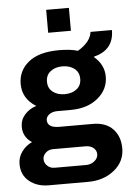

<svg xmlns="http://www.w3.org/2000/svg" viewBox="-61 -785 694 1018"><g transform="rotate(-5 286.0 -276.0)"><path d="M345 -740V-618H224V-740ZM273 -521Q334 -521 373 -509Q442 -550 448 -603H562Q562 -497 456 -471L455 -468Q508 -423 508 -360Q508 -292 452.5 -246Q397 -200 308 -200H239Q209 -200 192.5 -187Q176 -174 176 -158Q176 -116 239 -116H417Q487 -116 524.5 -76.5Q562 -37 562 27Q562 97 505.5 142.5Q449 188 367 188H156Q95 188 53.5 154.5Q12 121 12 62Q12 26 33.5 -3.5Q55 -33 88 -48Q41 -79 41 -133Q41 -170 65 -197.5Q89 -225 127 -237Q55 -282 55 -360Q55 -431 110.5 -476Q166 -521 273 -521ZM283 -434Q245 -434 220 -414.5Q195 -395 195 -360Q195 -325 220 -305.5Q245 -286 283 -286Q322 -286 347 -305.5Q372 -325 372 -360Q372 -395 347 -414.5Q322 -434 283 -434ZM369 -1H195Q173 -1 157 13.5Q141 28 141 48Q141 68 157 83Q173 98 195 98H363Q389 98 408 82.5Q427 67 427 46Q427 26 411 12.5Q395 -1 369 -1Z"/></g></svg>

Font: Chivo
Style: Bold
Weight: 700
Designer: Hector Gatti
Foundry: Omnibus-Type
Version: Version 1.007;PS 001.007;hotconv 1.0.88;makeotf.lib2.5.64775